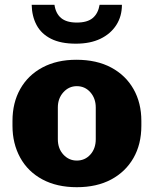

<svg xmlns="http://www.w3.org/2000/svg" viewBox="-20 -770 640 800"><path d="M300 10Q217 10 156.5 -22.5Q96 -55 64 -113.5Q32 -172 32 -246V-266Q32 -342 64.5 -399.5Q97 -457 157 -489Q217 -521 298 -521Q383 -521 443.5 -488.5Q504 -456 536.5 -398.5Q569 -341 569 -266V-246Q569 -169 536 -111.5Q503 -54 443 -22Q383 10 300 10ZM300 -101Q334 -101 356.5 -126Q379 -151 379 -190V-322Q379 -360 356.5 -385.5Q334 -411 300 -411Q267 -411 244 -385.5Q221 -360 221 -322V-190Q221 -151 244 -126Q267 -101 300 -101ZM296 -588Q233 -588 192.5 -608.5Q152 -629 132.5 -665.5Q113 -702 112 -750H207Q212 -714 234.5 -695Q257 -676 300 -676Q344 -676 366.5 -695Q389 -714 395 -750H488Q488 -702 464.5 -665.5Q441 -629 398.5 -608.5Q356 -588 296 -588Z"/></svg>

Font: Chivo Mono ExtraBold
Style: Regular
Weight: 800
Monospace: yes
Designer: Hector Gatti
Foundry: Omnibus-Type
Version: Version 1.008